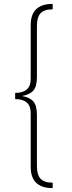

<svg xmlns="http://www.w3.org/2000/svg" viewBox="-20 -843 369 988"><path d="M251 -795Q207 -795 188.5 -774.5Q170 -754 170 -710V-447Q170 -399 152.5 -378Q135 -357 94 -349Q135 -341 152.5 -320Q170 -299 170 -251V12Q170 56 188.5 76.5Q207 97 251 97V125Q138 125 138 16V-262Q138 -333 58 -333V-365Q138 -365 138 -436V-714Q138 -823 251 -823Z"/></svg>

Font: FiraGO UltraLight
Style: Regular
Weight: 200
Designer: bBox Type
Foundry: bBox Type GmbH
Version: Version 1.001